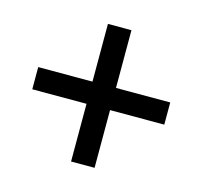

<svg xmlns="http://www.w3.org/2000/svg" viewBox="-81 -718 733 694"><g transform="rotate(15 285.0 -371.5)"><path d="M241 -114H329V-330H532V-413H329V-629H241V-413H38V-330H241Z"/></g></svg>

Font: Noto Sans JP Medium
Style: Regular
Weight: 500
Designer: Ryoko NISHIZUKA  (kana, bopomofo & ideographs); Paul D. Hunt (Latin, Greek & Cyrillic); Sandoll Communications , Soo-you
Foundry: Adobe
Version: Version 2.002;hotconv 1.0.116;makeotfexe 2.5.65601